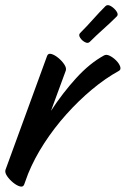

<svg xmlns="http://www.w3.org/2000/svg" viewBox="-46 -681 483 738"><path d="M207 -410 150 -255Q195 -324 247 -381Q299 -438 354 -468Q363 -473 376 -466.5Q389 -460 400.5 -448.5Q412 -437 416 -425Q420 -413 410 -408Q359 -380 307.5 -337Q256 -294 209 -241.5Q162 -189 124 -130.5Q86 -72 62 -13L47 28Q43 39 30.5 35.5Q18 32 4 20.5Q-10 9 -19 -4.5Q-28 -18 -25 -28L135 -466Q139 -477 151.5 -473.5Q164 -470 178 -458.5Q192 -447 201 -433.5Q210 -420 207 -410ZM262 -554Q288 -580 311.5 -606.5Q335 -633 360 -658Q368 -665 381 -657Q394 -649 402 -637Q410 -625 403 -618Q378 -593 351.5 -569.5Q325 -546 299 -520Q292 -513 280.5 -519Q269 -525 262 -536Q255 -547 262 -554Z"/></svg>

Font: Story Script
Style: Regular
Weight: 400
Designer: Lana Roulhac, Ben Buysse
Version: Version 1.000; ttfautohint (v1.8.4.7-5d5b)